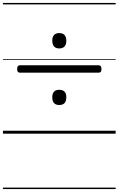

<svg xmlns="http://www.w3.org/2000/svg" viewBox="-20 -905 803 1300"><path d="M114 -413Q105 -413 100.5 -419Q96 -425 96 -437Q96 -463 114 -463H649Q658 -463 662.5 -456.5Q667 -450 667 -437Q667 -413 649 -413ZM381 -194Q358 -194 346 -207Q334 -220 334 -246Q334 -272 346 -284.5Q358 -297 381 -297Q405 -297 417 -284.5Q429 -272 429 -246Q429 -220 417 -207Q405 -194 381 -194ZM381 -577Q358 -577 346 -590.5Q334 -604 334 -629Q334 -655 346 -668Q358 -681 381 -681Q405 -681 417 -668Q429 -655 429 -629Q429 -604 417 -590.5Q405 -577 381 -577ZM0 365H763V375H0ZM0 -20H763V0H0ZM0 -505H763V-500H0ZM0 -885H763V-875H0Z"/></svg>

Font: Playwrite GB S Guides
Style: Regular
Weight: 400
Designer: Veronika Burian, José Scaglione
Foundry: TypeTogether
Version: Version 1.003